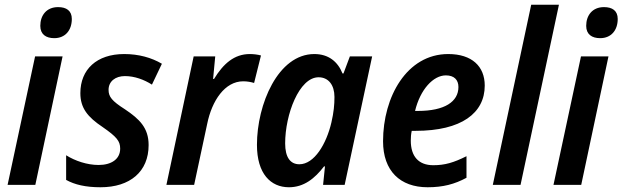

<svg xmlns="http://www.w3.org/2000/svg" viewBox="-20 -780 2626 810"><path d="M209 -619C255 -619 283 -652 283 -700C283 -735 260 -750 225 -750C176 -750 150 -715 150 -671C150 -635 174 -619 209 -619ZM12 0H129L244 -542H128Z M404 10C529 10 607 -56 607 -168C607 -241 568 -278 507 -319C452 -354 438 -372 438 -401C438 -437 467 -459 507 -459C548 -459 588 -444 621 -423L663 -511C619 -537 565 -552 504 -552C388 -552 319 -487 319 -387C319 -324 350 -286 413 -244C472 -203 487 -185 487 -153C487 -108 449 -84 396 -84C348 -84 297 -101 259 -125V-21C295 -1 341 10 404 10Z M682 0H799L854 -257C874 -356 929 -437 1006 -437C1023 -437 1039 -434 1052 -430L1081 -546C1067 -550 1049 -552 1034 -552C968 -552 922 -511 883 -447H879L888 -542H797Z M1199 10C1262 10 1308 -27 1347 -78H1351L1343 0H1434L1550 -542H1456L1429 -470H1425C1405 -520 1366 -552 1306 -552C1153 -552 1064 -340 1064 -169C1064 -47 1122 10 1199 10ZM1243 -87C1205 -87 1183 -116 1183 -175C1183 -297 1242 -454 1324 -454C1366 -454 1391 -421 1391 -371C1391 -338 1388 -306 1378 -263C1357 -173 1306 -87 1243 -87Z M1784 10C1849 10 1898 -3 1948 -30V-121C1894 -94 1857 -83 1808 -83C1746 -83 1713 -120 1713 -187C1713 -201 1714 -214 1717 -228H1733C1927 -228 2025 -303 2025 -419C2025 -500 1971 -552 1871 -552C1696 -552 1596 -371 1596 -184C1596 -59 1668 10 1784 10ZM1743 -312H1731C1753 -403 1808 -462 1861 -462C1896 -462 1914 -443 1914 -413C1914 -351 1856 -312 1743 -312Z M2059 0H2176L2338 -760H2221Z M2512 -619C2558 -619 2586 -652 2586 -700C2586 -735 2563 -750 2528 -750C2479 -750 2453 -715 2453 -671C2453 -635 2477 -619 2512 -619ZM2315 0H2432L2547 -542H2431Z"/></svg>

Font: Noto Sans SemiCondensed SemiBold
Style: Italic
Weight: 600
Width: 4
Italic angle: -12°
Designer: Monotype Design Team
Foundry: Monotype Imaging Inc.
Version: Version 2.013